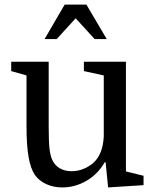

<svg xmlns="http://www.w3.org/2000/svg" viewBox="-20 -810 673 840"><path d="M193 -540V-257Q193 -193 196.5 -160.5Q200 -128 209 -110Q220 -86 242 -73.5Q264 -61 293 -61Q320 -61 345 -71Q370 -81 389 -98Q430 -135 434 -213V-480L347 -499V-540H531V-60L608 -41V0L453 10L442 -100H438Q409 -49 359 -19.5Q309 10 252 10Q214 10 182.5 -4.5Q151 -19 133 -44Q114 -72 105 -123Q96 -174 96 -259V-480L29 -499V-540ZM447 -639 358 -790H263L175 -639H228L311 -730L394 -639Z"/></svg>

Font: Domine
Style: Regular
Weight: 400
Designer: Pablo Impallari, Rodrigo Fuenzalida, Brenda Gallo
Foundry: Pablo Impallari, Rodrigo Fuenzalida, Brenda Gallo
Version: Version 2.000